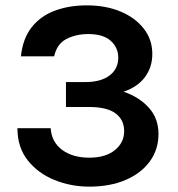

<svg xmlns="http://www.w3.org/2000/svg" viewBox="-20 -682 662 716"><path d="M313 14Q244.5 14 183.2 -10.8Q122 -35.5 83.5 -84Q45 -132.5 45 -204H169Q172 -153 211.2 -123.5Q250.5 -94 313 -94Q373.5 -94 408.2 -122Q443 -150 443 -193Q443 -235 411.2 -259Q379.5 -283 312 -283H226V-376H299Q356 -376 388.5 -400.5Q421 -425 421 -467Q421 -504.5 393 -529.8Q365 -555 309 -555Q263 -555 227.5 -536.5Q192 -518 182 -472H58Q65 -538.5 98.2 -580.5Q131.5 -622.5 184.5 -642.2Q237.5 -662 304 -662Q374.5 -662 429.5 -639Q484.5 -616 516.2 -575.2Q548 -534.5 548 -481Q548 -431.5 520.8 -394.8Q493.5 -358 441 -340Q499.5 -320 535.2 -280.2Q571 -240.5 571 -182Q571 -124.5 538.8 -80.2Q506.5 -36 448.5 -11Q390.5 14 313 14Z"/></svg>

Font: Karla
Style: Bold
Weight: 700
Designer: Jonathan Pinhorn
Version: Version 2.004; ttfautohint (v1.8.4.7-5d5b);gftools[0.9.33]